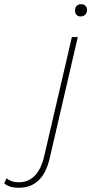

<svg xmlns="http://www.w3.org/2000/svg" viewBox="-199 -676 433 911"><path d="M183 -598Q171 -598 164 -605.5Q157 -613 157 -624Q157 -656 187 -656Q199 -656 206.5 -648.5Q214 -641 214 -630Q214 -615 205.5 -606.5Q197 -598 183 -598ZM-110 215Q-155 215 -179 194L-168 170Q-144 189 -111 189Q-18 189 11 64L142 -500H170L37 74Q5 215 -110 215Z"/></svg>

Font: Elaine Sans ExtraLight
Style: Italic
Weight: 275
Italic angle: -13°
Designer: Wei Huang
Foundry: Wei Huang
Version: Version 2.001;December 24, 2019;FontCreator 12.0.0.2547 64-b